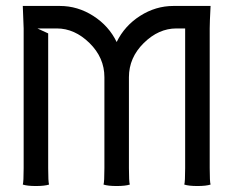

<svg xmlns="http://www.w3.org/2000/svg" viewBox="-20 -620 780 642"><path d="M59.1 -58.1V-524.9L56.2 -600.1H180.2Q239.7 -600.1 291.7 -566.9Q343.8 -533.7 370.1 -479.5Q396.5 -533.7 448.5 -566.9Q500.5 -600.1 560.1 -600.1H684.1Q681.2 -544.9 681.2 -524.9V-58.1Q681.2 -11.7 684.1 -2.9Q669.4 2 640.1 2Q610.8 2 596.2 -2.9Q599.1 -11.7 599.1 -58.1V-524.9H569.8Q510.3 -524.9 460.7 -476.1Q411.1 -427.2 411.1 -361.8V-58.1Q411.1 -11.7 414.1 -2.9Q399.4 2 370.1 2Q340.8 2 326.2 -2.9Q329.1 -11.7 329.1 -58.1V-361.8Q329.1 -427.2 279.3 -476.1Q229.5 -524.9 169.9 -524.9H105L141.1 -508.3V-58.1Q141.1 -11.7 144 -2.9Q129.4 2 100.1 2Q70.8 2 56.2 -2.9Q59.1 -11.7 59.1 -58.1Z"/></svg>

Font: Nikodecs
Style: Medium
Weight: 500
Version: Version 0.29